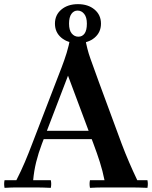

<svg xmlns="http://www.w3.org/2000/svg" viewBox="-30 -904 735 926"><path d="M-8 2Q-12 -17 -8 -35H49Q72 -80 90 -122.5Q108 -165 125 -210L244 -519Q254 -545 267 -578.5Q280 -612 291.5 -649Q303 -686 308 -720Q318 -722 331.5 -722.5Q345 -723 358 -722.5Q371 -722 381 -720L298 -539L172 -210Q155 -165 144.5 -122.5Q134 -80 130 -35H215Q219 -17 215 2Q174 0 139.5 0Q105 0 88 0Q70 0 48.5 0Q27 0 -8 2ZM632 -35H681Q685 -17 681 2Q658 1 639.5 0.5Q621 0 600.5 0Q580 0 552 0Q512 0 475 0Q438 0 404 2Q400 -17 404 -35H474Q465 -80 451.5 -122.5Q438 -165 421 -210L298 -539L381 -720Q389 -669 406 -621.5Q423 -574 447 -508L557 -210Q574 -165 592.5 -122Q611 -79 632 -35ZM433 -233H171V-273H433ZM346 -884Q395 -884 426 -858Q457 -832 457 -790Q457 -748 426 -722Q395 -696 346 -696Q297 -696 266 -722Q235 -748 235 -790Q235 -832 266 -858Q297 -884 346 -884ZM348 -727Q367 -727 378 -742.5Q389 -758 389 -790Q389 -821 376 -837Q363 -853 344 -853Q326 -853 314.5 -837Q303 -821 303 -790Q303 -758 316 -742.5Q329 -727 348 -727Z"/></svg>

Font: Poltawski Nowy Medium
Style: Regular
Weight: 500
Version: Version 1.001;gftools[0.9.25]